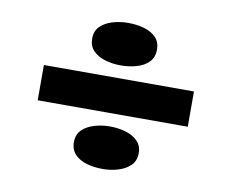

<svg xmlns="http://www.w3.org/2000/svg" viewBox="-68 -647 912 756"><g transform="rotate(10 388.0 -269.0)"><path d="M88 -199V-340H688V-199ZM386 23Q352 23 322.5 14.5Q293 6 275 -13Q257 -32 257 -61Q257 -92 275.5 -110.5Q294 -129 324 -138Q354 -147 386 -147Q421 -147 450.5 -138Q480 -129 498 -110.5Q516 -92 516 -63Q516 -32 497 -13.5Q478 5 448.5 14Q419 23 386 23ZM386 -391Q352 -391 322.5 -400Q293 -409 275 -427.5Q257 -446 257 -476Q257 -506 275.5 -524.5Q294 -543 324 -552Q354 -561 386 -561Q421 -561 450.5 -552.5Q480 -544 498 -525.5Q516 -507 516 -477Q516 -446 497.5 -427Q479 -408 449 -399.5Q419 -391 386 -391Z"/></g></svg>

Font: Lexend Mega
Style: Bold
Weight: 700
Version: Version 1.007